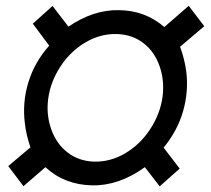

<svg xmlns="http://www.w3.org/2000/svg" viewBox="-20 -638 736 671"><path d="M486.3 -53.7Q395 11.7 302.2 9.8Q205.1 7.8 138.7 -53.7L62 12.7L8.8 -57.6L86.4 -123Q71.8 -164.6 66.9 -207Q57.6 -280.3 79.3 -350.8Q101.1 -421.4 151.9 -478.5L94.7 -555.2L163.6 -617.2L219.2 -544.9Q306.6 -604.5 395.5 -602.5Q487.3 -601.6 554.2 -543.5L639.6 -617.7L693.8 -546.4L609.4 -474.6Q625 -432.1 630.9 -388.7Q639.6 -318.4 619.9 -249.5Q600.1 -180.7 551.8 -122.1L607.9 -48.8L538.1 13.2ZM148.4 -292.5Q141.1 -236.8 159.2 -186Q177.2 -135.3 216.1 -105.2Q254.9 -75.2 307.6 -73.2Q364.7 -71.3 417.2 -102.1Q469.7 -132.8 505.1 -187Q540.5 -241.2 548.3 -301.3Q555.2 -357.4 537.4 -407.7Q519.5 -458 481 -487.5Q442.4 -517.1 389.6 -519Q332 -521 279.3 -490.2Q226.6 -459.5 191.4 -405.8Q156.2 -352.1 148.4 -292.5Z"/></svg>

Font: Roboto
Style: Italic
Weight: 400
Italic angle: -12°
Designer: Google
Version: Version 2.134; 2016; ttfautohint (v1.6)